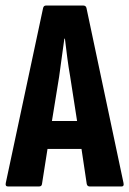

<svg xmlns="http://www.w3.org/2000/svg" viewBox="-20 -675 468 695"><path d="M9 0Q-2 0 1 -13L136 -646Q138 -655 147 -655H281Q291 -655 293 -646L427 -13Q430 0 420 0H305Q296 0 294 -9L275 -136H152L132 -9Q131 0 121 0ZM194 -397 168 -237H259L234 -398Q228 -432 223.5 -466.5Q219 -501 215 -535H213Q208 -501 203.5 -466.5Q199 -432 194 -397Z"/></svg>

Font: Sofia Sans Extra Condensed ExtraBold
Style: Regular
Weight: 800
Designer: Botio Nikoltchev, Ani Petrova
Foundry: lettersoup
Version: Version 4.101; ttfautohint (v1.8.4.7-5d5b)